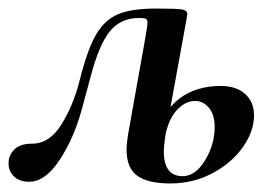

<svg xmlns="http://www.w3.org/2000/svg" viewBox="-34 -416 649 449"><path d="M262 -66Q262 -82 267 -110L304 -317Q311 -357 311 -362Q311 -370 307 -372Q303 -374 291 -374Q249 -374 223.5 -343.5Q198 -313 178 -237Q176 -229 157.5 -161Q139 -93 105.5 -42Q72 9 34 9Q11 9 -1.5 -3.5Q-14 -16 -14 -34Q-14 -53 -0.5 -66.5Q13 -80 41 -80Q82 -80 110 -125.5Q138 -171 152 -227Q170 -299 190 -334Q210 -369 241.5 -382.5Q273 -396 331 -396Q378 -396 391 -394Q404 -392 404 -383L402 -370L353 -101Q349 -73 349 -63Q349 -4 393 -4Q423 -4 445.5 -41Q468 -78 468 -119Q468 -148 454.5 -164Q441 -180 422 -180Q400 -180 380.5 -159.5Q361 -139 353 -101L337 -102Q346 -155 385 -185Q424 -215 482 -215Q518 -215 539 -196.5Q560 -178 560 -146Q560 -109 534 -72Q508 -35 463 -11Q418 13 364 13Q312 13 287 -5Q262 -23 262 -66Z"/></svg>

Font: Cormorant Infant
Style: Bold Italic
Weight: 700
Italic angle: -10°
Designer: Christian Thalmann (Catharsis Fonts)
Foundry: Catharsis Fonts
Version: Version 4.000